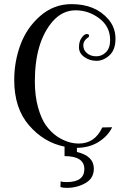

<svg xmlns="http://www.w3.org/2000/svg" viewBox="-20 -717 616 931"><path d="M476 -99 524 -100Q503 -57 458.5 -29Q414 -1 353 0V20Q435 39 435 101Q435 148 394 171Q353 194 304 194Q286 194 273 190L274 162Q283 166 302 166Q389 166 389 103Q389 40 293 40V-6Q193 -26 121 -109Q49 -192 49 -329Q49 -419 79.5 -501Q110 -583 175.5 -640Q241 -697 327 -697Q443 -697 506 -623Q540 -583 540 -529Q540 -475 510.5 -448.5Q481 -422 448 -422Q415 -422 389 -440.5Q363 -459 363 -487Q363 -515 374 -531Q388 -552 400 -552Q412 -552 412 -544Q412 -539 408 -536Q384 -520 384 -497Q384 -474 402 -459Q420 -444 447 -444Q474 -444 494 -464Q514 -484 514 -523Q514 -588 462 -627.5Q410 -667 346.5 -667Q283 -667 236 -614Q149 -514 149 -322Q149 -252 164.5 -196.5Q180 -141 203 -109Q226 -77 256 -56Q308 -21 362 -21Q440 -21 476 -99Z"/></svg>

Font: Spirax
Style: Regular
Weight: 400
Designer: Brenda Gallo (gbrenda1987@gmail.com)
Foundry: Brenda Gallo
Version: Version 1.002